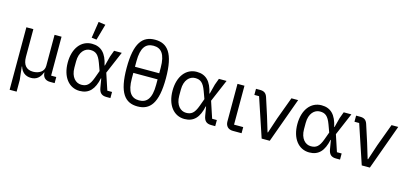

<svg xmlns="http://www.w3.org/2000/svg" viewBox="-77 -1353 4518 2125"><g transform="rotate(15 2182.0 -290.0)"><path d="M165 200V65L148 -84H152C170 -24 214 12 278 12C338 12 380 -20 404 -84H408C408 -35 438 0 493 0H547V-70H488V-516H408V-160C408 -92 346 -60 283 -60C206 -60 165 -107 165 -199V-516H85V200Z M922 -769 842 -780 813 -592 870 -585ZM1186 -70H1132L1069 -260L1178 -516H1090L1063 -443L1034 -332H1030C1002 -464 941 -528 835 -528C711 -528 628 -421 628 -258C628 -95 711 12 835 12C943 12 1001 -55 1028 -184H1032L1049 -83C1059 -23 1087 0 1141 0H1186ZM835 -59C772 -59 714 -114 714 -222V-294C714 -402 772 -457 835 -457C895 -457 929 -433 962 -343L993 -258L962 -173C929 -83 895 -59 835 -59Z M1498 -752C1356 -752 1273 -658 1273 -370C1273 -82 1356 12 1498 12C1640 12 1723 -82 1723 -370C1723 -658 1640 -752 1498 -752ZM1359 -468C1359 -625 1410 -683 1498 -683C1586 -683 1637 -625 1637 -468V-405H1359ZM1498 -57C1410 -57 1359 -115 1359 -272V-335H1637V-272C1637 -115 1586 -57 1498 -57Z M2387 -70H2333L2270 -260L2379 -516H2291L2264 -443L2235 -332H2231C2203 -464 2142 -528 2036 -528C1912 -528 1829 -421 1829 -258C1829 -95 1912 12 2036 12C2144 12 2202 -55 2229 -184H2233L2250 -83C2260 -23 2288 0 2342 0H2387ZM2036 -59C1973 -59 1915 -114 1915 -222V-294C1915 -402 1973 -457 2036 -457C2096 -457 2130 -433 2163 -343L2194 -258L2163 -173C2130 -83 2096 -59 2036 -59Z M2689 -70H2584V-516H2504V-85C2504 -35 2534 0 2589 0H2689Z M3012 0 3199 -516H3122L3027 -259L2969 -84H2964L2911 -259L2847 -457C2832 -502 2805 -516 2761 -516H2716V-446H2770L2919 0Z M3817 -70H3763L3700 -260L3809 -516H3721L3694 -443L3665 -332H3661C3633 -464 3572 -528 3466 -528C3342 -528 3259 -421 3259 -258C3259 -95 3342 12 3466 12C3574 12 3632 -55 3659 -184H3663L3680 -83C3690 -23 3718 0 3772 0H3817ZM3466 -59C3403 -59 3345 -114 3345 -222V-294C3345 -402 3403 -457 3466 -457C3526 -457 3560 -433 3593 -343L3624 -258L3593 -173C3560 -83 3526 -59 3466 -59Z M4159 0 4346 -516H4269L4174 -259L4116 -84H4111L4058 -259L3994 -457C3979 -502 3952 -516 3908 -516H3863V-446H3917L4066 0Z"/></g></svg>

Font: LVC Sans
Style: Regular
Weight: 400
Designer: Mike Abbink, Paul van der Laan, Pieter van Rosmalen
Foundry: Bold Monday
Version: Version 3.0